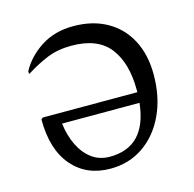

<svg xmlns="http://www.w3.org/2000/svg" viewBox="-101 -773 896 886"><g transform="rotate(-15 347.5 -330.0)"><path d="M321 10Q207 10 139 -69Q71 -148 71 -292L79 -299H531Q531 -304 531 -310Q531 -438 474.5 -511.5Q418 -585 292 -585Q227 -585 176.5 -564.5Q126 -544 74 -511H70V-523Q104 -586 169.5 -628Q235 -670 323 -670Q416 -670 484 -631.5Q552 -593 588.5 -523Q625 -453 625 -359Q625 -251 586 -167.5Q547 -84 478.5 -37Q410 10 321 10ZM332 -44Q506 -44 528 -249H158Q165 -191 187.5 -144.5Q210 -98 246.5 -71Q283 -44 332 -44Z"/></g></svg>

Font: Spectral SC
Style: Regular
Weight: 400
Designer: Jean-Baptiste Levee
Foundry: Production Type
Version: Version 2.001